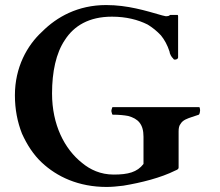

<svg xmlns="http://www.w3.org/2000/svg" viewBox="-20 -727 872 760"><path d="M430 -36C377.7 -36 336.5 -55.8 305 -82C235.1 -137.2 186 -233.5 186 -357C186 -442.3 201.6 -516.8 237 -569C272.8 -624.7 332.1 -661 423 -661C479.4 -661 526.2 -648.9 564 -630C584 -618 601 -604 617 -587C631 -570 643 -548 651 -523C651 -515.1 659.5 -499.6 665 -496C667 -492 669 -491 672 -491C677.5 -491 685 -493.4 685 -500V-663C685 -666 684 -667 683 -668H654C653 -667 651 -667 651 -666C647.1 -664 646.9 -663 641 -663H635C634 -663 629 -664 622 -666C556.3 -684.8 485.4 -707 400 -707C288.4 -707 205 -660 147 -602C87.1 -547.3 39 -460.3 39 -350C39 -294 49 -244 67 -198C87 -154 112 -115 145 -84C205.1 -27.5 290.7 13 402 13C422 13 444 11 468 8C540.2 -4 616.5 -23.3 674 -52C680.4 -54.6 687 -57.1 687 -64V-207C687 -220 689 -230 695 -237C703.5 -251.9 722.1 -258 740 -264L767 -273C769.9 -274.5 772 -284.9 772 -289C772 -291 772 -294 771 -298C771 -301 770 -303 767 -303H427C425 -303 423 -301 423 -297C421 -293 421 -290 421 -289C421 -286 421 -283 423 -279C423 -275 425 -273 427 -273C451 -273 471 -271 487 -268C526.8 -257.4 548 -235.3 548 -186V-78C523 -45.3 486.9 -36 430 -36Z"/></svg>

Font: fbb
Style: Bold
Weight: 400
Designer: David J. Perry, Michael Sharpe
Version: Version 1.045